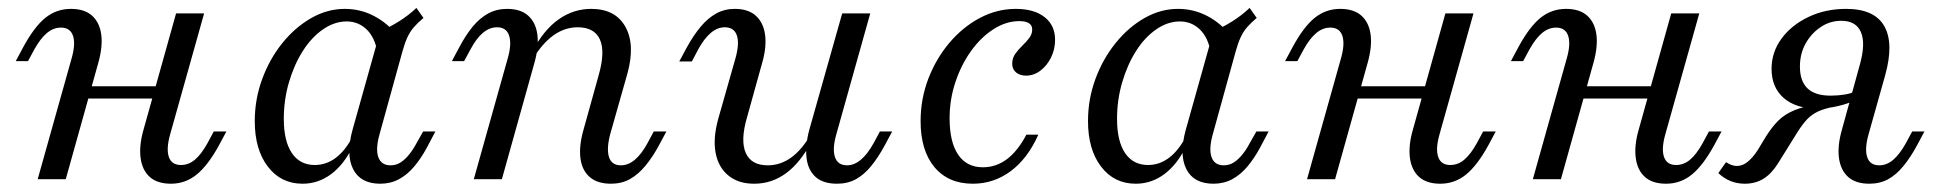

<svg xmlns="http://www.w3.org/2000/svg" viewBox="-20 -448 4850 480"><path d="M74.2 0 158.9 -301.6Q169.4 -337.9 162.5 -358.5Q155.6 -379 132.3 -379Q113.7 -379 97.6 -365.7Q81.5 -352.4 66.1 -325L50 -295.2H19.4L37.9 -329.8Q65.3 -380.6 93.1 -403.2Q121 -425.8 157.3 -425.8Q191.1 -425.8 210.1 -408.9Q229 -391.9 233.1 -361.7Q237.1 -331.5 225.8 -291.1L144.4 0ZM164.5 -201.6 173.4 -232.3H405.6L396.8 -201.6ZM407.3 11.3Q373.4 11.3 354.4 -5.6Q335.5 -22.6 331.5 -53.2Q327.4 -83.9 338.7 -123.4L420.2 -414.5H490.3L405.6 -112.9Q395.2 -76.6 402 -56Q408.9 -35.5 432.3 -35.5Q451.6 -35.5 467.3 -48.8Q483.1 -62.1 498.4 -89.5L514.5 -119.4H546L527.4 -84.7Q500 -34.7 471.8 -11.7Q443.5 11.3 407.3 11.3Z M736.3 11.3Q682.3 11.3 649.6 -31.5Q616.9 -74.2 616.9 -145.2Q616.9 -200 635.5 -250.4Q654 -300.8 685.9 -340.3Q717.7 -379.8 758.1 -402.8Q798.4 -425.8 841.9 -425.8Q881.5 -425.8 915.7 -407.7Q950 -389.5 975 -357.3L924.2 -314.5Q917.7 -354 896.8 -374.2Q875.8 -394.4 846.8 -394.4Q816.1 -394.4 787.5 -374.6Q758.9 -354.8 737.1 -320.6Q715.3 -286.3 702.4 -242.3Q689.5 -198.4 689.5 -150.8Q689.5 -95.2 709.7 -65.3Q729.8 -35.5 766.9 -35.5Q796 -35.5 820.2 -54Q844.4 -72.6 862.9 -108.9L862.1 -82.3Q840.3 -37.1 808.1 -12.9Q775.8 11.3 736.3 11.3ZM930.6 11.3Q881.5 11.3 862.9 -25Q844.4 -61.3 861.3 -123.4L930.6 -370.2Q954 -379.8 977.8 -394.8Q1001.6 -409.7 1021 -428.2L1038.7 -403.2Q1024.2 -391.1 1014.5 -379.8Q1004.8 -368.5 998.4 -354.4Q991.9 -340.3 986.3 -320.2L929 -112.9Q918.5 -75.8 925.8 -55.2Q933.1 -34.7 956.5 -34.7Q970.2 -34.7 981.5 -41.9Q992.7 -49.2 1002.8 -61.7Q1012.9 -74.2 1021 -89.5L1037.9 -119.4H1068.5L1046.8 -78.2Q1032.3 -51.6 1015.3 -31.5Q998.4 -11.3 977.4 0Q956.5 11.3 930.6 11.3Z M1507.3 11.3Q1473.4 11.3 1454 -5.6Q1434.7 -22.6 1431 -53.2Q1427.4 -83.9 1438.7 -123.4L1476.6 -259.7Q1493.5 -318.5 1479.8 -349.2Q1466.1 -379.8 1424.2 -379.8Q1391.9 -379.8 1363.7 -359.7Q1335.5 -339.5 1311.3 -299.2V-320.2Q1339.5 -373.4 1376.6 -399.6Q1413.7 -425.8 1458.1 -425.8Q1518.5 -425.8 1543.5 -381Q1568.5 -336.3 1548.4 -263.7L1505.6 -112.9Q1496 -76.6 1502.4 -55.6Q1508.9 -34.7 1532.3 -34.7Q1550.8 -34.7 1567.3 -48.8Q1583.9 -62.9 1598.4 -89.5L1614.5 -119.4H1646L1627.4 -84.7Q1611.3 -54.8 1593.1 -33.1Q1575 -11.3 1554.4 0Q1533.9 11.3 1507.3 11.3ZM1164.5 0 1249.2 -301.6Q1259.7 -337.9 1252.8 -358.9Q1246 -379.8 1222.6 -379.8Q1204 -379.8 1187.5 -366.1Q1171 -352.4 1156.5 -325L1140.3 -295.2H1109.7L1128.2 -329.8Q1144.4 -360.5 1162.1 -381.9Q1179.8 -403.2 1200.8 -414.5Q1221.8 -425.8 1247.6 -425.8Q1281.5 -425.8 1300.4 -408.9Q1319.4 -391.9 1323.4 -361.7Q1327.4 -331.5 1316.1 -291.1L1234.7 0Z M1865.3 11.3Q1825.8 11.3 1800.8 -9.3Q1775.8 -29.8 1769 -66.1Q1762.1 -102.4 1775.8 -151.6L1818.5 -301.6Q1829 -338.7 1822.2 -359.3Q1815.3 -379.8 1791.9 -379.8Q1773.4 -379.8 1756.9 -365.7Q1740.3 -351.6 1725.8 -325L1709.7 -294.4H1678.2L1696.8 -329Q1713.7 -359.7 1731.5 -381Q1749.2 -402.4 1770.2 -414.1Q1791.1 -425.8 1816.9 -425.8Q1850.8 -425.8 1869.8 -408.5Q1888.7 -391.1 1892.7 -360.9Q1896.8 -330.6 1885.5 -291.1L1847.6 -154.8Q1830.6 -96.8 1844.4 -65.7Q1858.1 -34.7 1899.2 -34.7Q1931.5 -34.7 1958.9 -54.8Q1986.3 -75 2008.9 -115.3V-94.4Q1981.5 -41.9 1945.6 -15.3Q1909.7 11.3 1865.3 11.3ZM2072.6 11.3Q2037.9 11.3 2019 -5.6Q2000 -22.6 1996.4 -53.2Q1992.7 -83.9 2003.2 -123.4L2085.5 -414.5H2155.6L2071 -112.9Q2060.5 -76.6 2067.3 -55.6Q2074.2 -34.7 2097.6 -34.7Q2115.3 -34.7 2131.9 -48.4Q2148.4 -62.1 2163.7 -89.5L2179.8 -119.4H2210.5L2191.9 -84.7Q2175.8 -54.8 2158.1 -33.1Q2140.3 -11.3 2119.8 0Q2099.2 11.3 2072.6 11.3Z M2412.1 11.3Q2350.8 11.3 2316.1 -30.2Q2281.5 -71.8 2281.5 -145.2Q2281.5 -200.8 2300.8 -251.2Q2320.2 -301.6 2353.6 -341.1Q2387.1 -380.6 2429.8 -403.2Q2472.6 -425.8 2519.4 -425.8Q2565.3 -425.8 2591.5 -405.2Q2617.7 -384.7 2617.7 -348.4Q2617.7 -325 2607.7 -304.4Q2597.6 -283.9 2581 -271.4Q2564.5 -258.9 2545.2 -258.9Q2529.8 -258.9 2520.2 -266.9Q2510.5 -275 2510.5 -288.7Q2510.5 -302.4 2518.1 -313.3Q2525.8 -324.2 2535.9 -333.9Q2546 -343.5 2553.2 -353.2Q2560.5 -362.9 2560.5 -374.2Q2560.5 -395.2 2528.2 -395.2Q2495.2 -395.2 2463.7 -375Q2432.3 -354.8 2407.7 -320.6Q2383.1 -286.3 2368.5 -242.7Q2354 -199.2 2354 -152.4Q2354 -92.7 2375.4 -61.3Q2396.8 -29.8 2437.1 -29.8Q2470.2 -29.8 2497.2 -50Q2524.2 -70.2 2546 -111.3H2575.8Q2549.2 -51.6 2506.9 -20.2Q2464.5 11.3 2412.1 11.3Z M2819.4 11.3Q2765.3 11.3 2732.7 -31.5Q2700 -74.2 2700 -145.2Q2700 -200 2718.5 -250.4Q2737.1 -300.8 2769 -340.3Q2800.8 -379.8 2841.1 -402.8Q2881.5 -425.8 2925 -425.8Q2964.5 -425.8 2998.8 -407.7Q3033.1 -389.5 3058.1 -357.3L3007.3 -314.5Q3000.8 -354 2979.8 -374.2Q2958.9 -394.4 2929.8 -394.4Q2899.2 -394.4 2870.6 -374.6Q2841.9 -354.8 2820.2 -320.6Q2798.4 -286.3 2785.5 -242.3Q2772.6 -198.4 2772.6 -150.8Q2772.6 -95.2 2792.7 -65.3Q2812.9 -35.5 2850 -35.5Q2879 -35.5 2903.2 -54Q2927.4 -72.6 2946 -108.9L2945.2 -82.3Q2923.4 -37.1 2891.1 -12.9Q2858.9 11.3 2819.4 11.3ZM3013.7 11.3Q2964.5 11.3 2946 -25Q2927.4 -61.3 2944.4 -123.4L3013.7 -370.2Q3037.1 -379.8 3060.9 -394.8Q3084.7 -409.7 3104 -428.2L3121.8 -403.2Q3107.3 -391.1 3097.6 -379.8Q3087.9 -368.5 3081.5 -354.4Q3075 -340.3 3069.4 -320.2L3012.1 -112.9Q3001.6 -75.8 3008.9 -55.2Q3016.1 -34.7 3039.5 -34.7Q3053.2 -34.7 3064.5 -41.9Q3075.8 -49.2 3085.9 -61.7Q3096 -74.2 3104 -89.5L3121 -119.4H3151.6L3129.8 -78.2Q3115.3 -51.6 3098.4 -31.5Q3081.5 -11.3 3060.5 0Q3039.5 11.3 3013.7 11.3Z M3247.6 0 3332.3 -301.6Q3342.7 -337.9 3335.9 -358.5Q3329 -379 3305.6 -379Q3287.1 -379 3271 -365.7Q3254.8 -352.4 3239.5 -325L3223.4 -295.2H3192.7L3211.3 -329.8Q3238.7 -380.6 3266.5 -403.2Q3294.4 -425.8 3330.6 -425.8Q3364.5 -425.8 3383.5 -408.9Q3402.4 -391.9 3406.5 -361.7Q3410.5 -331.5 3399.2 -291.1L3317.7 0ZM3337.9 -201.6 3346.8 -232.3H3579L3570.2 -201.6ZM3580.6 11.3Q3546.8 11.3 3527.8 -5.6Q3508.9 -22.6 3504.8 -53.2Q3500.8 -83.9 3512.1 -123.4L3593.5 -414.5H3663.7L3579 -112.9Q3568.5 -76.6 3575.4 -56Q3582.3 -35.5 3605.6 -35.5Q3625 -35.5 3640.7 -48.8Q3656.5 -62.1 3671.8 -89.5L3687.9 -119.4H3719.4L3700.8 -84.7Q3673.4 -34.7 3645.2 -11.7Q3616.9 11.3 3580.6 11.3Z M3812.1 0 3896.8 -301.6Q3907.3 -337.9 3900.4 -358.5Q3893.5 -379 3870.2 -379Q3851.6 -379 3835.5 -365.7Q3819.4 -352.4 3804 -325L3787.9 -295.2H3757.3L3775.8 -329.8Q3803.2 -380.6 3831 -403.2Q3858.9 -425.8 3895.2 -425.8Q3929 -425.8 3948 -408.9Q3966.9 -391.9 3971 -361.7Q3975 -331.5 3963.7 -291.1L3882.3 0ZM3902.4 -201.6 3911.3 -232.3H4143.5L4134.7 -201.6ZM4145.2 11.3Q4111.3 11.3 4092.3 -5.6Q4073.4 -22.6 4069.4 -53.2Q4065.3 -83.9 4076.6 -123.4L4158.1 -414.5H4228.2L4143.5 -112.9Q4133.1 -76.6 4139.9 -56Q4146.8 -35.5 4170.2 -35.5Q4189.5 -35.5 4205.2 -48.8Q4221 -62.1 4236.3 -89.5L4252.4 -119.4H4283.9L4265.3 -84.7Q4237.9 -34.7 4209.7 -11.7Q4181.5 11.3 4145.2 11.3Z M4653.2 11.3Q4619.4 11.3 4600.4 -5.6Q4581.5 -22.6 4577.4 -53.2Q4573.4 -83.9 4584.7 -123.4L4629.8 -287.1Q4644.4 -339.5 4632.3 -367.7Q4620.2 -396 4583.1 -396Q4554.8 -396 4531.5 -380.2Q4508.1 -364.5 4494 -339.1Q4479.8 -313.7 4479.8 -281.5Q4479.8 -245.2 4498.8 -227Q4517.7 -208.9 4556.5 -208.9Q4575 -208.9 4591.9 -211.7Q4608.9 -214.5 4619.4 -220.2L4616.9 -197.6Q4600.8 -188.7 4574.6 -182.7Q4548.4 -176.6 4522.6 -176.6Q4469.4 -176.6 4439.1 -203.2Q4408.9 -229.8 4408.9 -275.8Q4408.9 -317.7 4433.9 -351.6Q4458.9 -385.5 4501.2 -405.6Q4543.5 -425.8 4595.2 -425.8Q4666.1 -425.8 4690.7 -382.7Q4715.3 -339.5 4692.7 -258.9L4651.6 -112.9Q4641.1 -75.8 4648 -55.2Q4654.8 -34.7 4678.2 -34.7Q4696.8 -34.7 4712.9 -48.4Q4729 -62.1 4744.4 -89.5L4760.5 -119.4H4791.1L4772.6 -84.7Q4756.5 -54.8 4738.7 -33.1Q4721 -11.3 4700.4 0Q4679.8 11.3 4653.2 11.3ZM4341.9 11.3Q4304 11.3 4275.8 -15.3L4295.2 -42.7Q4308.9 -33.1 4322.6 -33.1Q4336.3 -33.1 4349.2 -43.5Q4362.1 -54 4374.2 -72.6L4395.2 -107.3Q4410.5 -131.5 4426.6 -147.2Q4442.7 -162.9 4466.5 -172.6Q4490.3 -182.3 4529 -188.7L4566.1 -181.5Q4541.1 -176.6 4525.4 -169.4Q4509.7 -162.1 4498.4 -150.4Q4487.1 -138.7 4474.2 -118.5L4425 -39.5Q4408.9 -13.7 4388.7 -1.2Q4368.5 11.3 4341.9 11.3Z"/></svg>

Font: Playfair 12pt Light
Style: Italic
Weight: 300
Italic angle: -15.6°
Designer: Claus Eggers Sørensen
Foundry: Claus Eggers Sørensen
Version: Version 2.000;gftools[0.9.28]